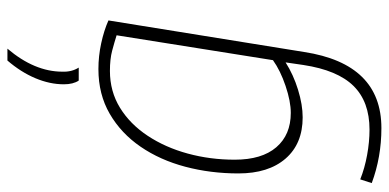

<svg xmlns="http://www.w3.org/2000/svg" viewBox="-285 -542 1047 517"><g transform="rotate(-90 238.5 -283.5)"><path d="M4 194 14 163Q44 175 79.5 181.5Q115 188 148 188Q223 188 265.5 145Q308 102 322 10L329 -38Q296 -17 255.5 -4.5Q215 8 181 8Q110 8 70 -38Q30 -84 30 -165Q30 -240 48 -308Q66 -376 102 -428.5Q138 -481 190.5 -511.5Q243 -542 311 -542Q346 -542 380.5 -534.5Q415 -527 442 -515L357 12Q325 220 152 220Q74 220 4 194ZM402 -493Q383 -499 360.5 -505Q338 -511 306 -511Q251 -511 207 -484Q163 -457 131.5 -409.5Q100 -362 83.5 -301.5Q67 -241 67 -175Q67 -102 100.5 -63Q134 -24 193 -24Q224 -24 265.5 -38Q307 -52 335 -72ZM315 -595H280Q270 -610 270 -635Q270 -673 286.5 -712Q303 -751 334 -787H366Q304 -714 304 -639Q303 -614 315 -595Z"/></g></svg>

Font: Georama ExtraLight
Style: Italic
Weight: 200
Italic angle: -9°
Designer: Jean-Baptiste Levee
Foundry: Production Type
Version: Version 1.000